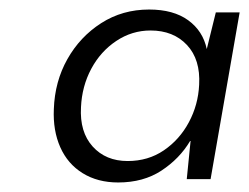

<svg xmlns="http://www.w3.org/2000/svg" viewBox="-20 -732 523 403"><path d="M228 -349Q185 -349 153.5 -368.5Q122 -388 106.5 -423Q91 -458 93 -503Q95 -561 121.5 -608Q148 -655 192.5 -683.5Q237 -712 293 -712Q344 -712 375 -689.5Q406 -667 414 -629L433 -706H483L422 -356H372L380 -436H379Q357 -399 319 -374Q281 -349 228 -349ZM248 -394Q291 -394 324 -416.5Q357 -439 376.5 -475.5Q396 -512 398 -554Q401 -607 372.5 -637.5Q344 -668 296 -668Q257 -668 224 -646Q191 -624 171.5 -587.5Q152 -551 150 -507Q147 -455 174.5 -424.5Q202 -394 248 -394Z"/></svg>

Font: DM Sans 28pt Light
Style: Italic
Weight: 300
Italic angle: -10°
Version: Version 4.004;gftools[0.9.30]